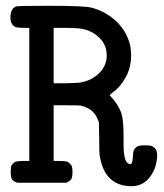

<svg xmlns="http://www.w3.org/2000/svg" viewBox="-20 -631 565 662"><path d="M39 -1Q26 -6 21.5 -12.5Q17 -19 17 -38Q17 -55 19 -59Q24 -68 33 -73Q41 -76 60 -76H81V-535H60Q41 -535 33 -538Q16 -546 16 -571Q16 -602 36 -609Q41 -611 148 -611Q268 -611 294 -605Q341 -593 376 -562Q411 -531 425 -488Q432 -468 432 -440Q432 -394 410 -359Q393 -329 366 -310L358 -303Q387 -273 399 -239Q406 -216 406 -161V-137Q406 -77 421 -68Q425 -65 429 -65Q434 -65 436 -73.5Q438 -82 438.5 -94.5Q439 -107 441 -112Q446 -123 456 -127Q462 -130 480 -130Q498 -130 504 -127Q520 -120 522 -100Q522 -54 497.5 -21.5Q473 11 434 11Q341 11 324 -93Q322 -101 322 -154L321 -209L318 -217Q304 -257 257 -267Q252 -268 207 -268H165V-76H186Q206 -76 213 -73Q222 -68 227 -59Q230 -53 230 -38Q230 -20 225.5 -13Q221 -6 208 -1ZM260 -532Q252 -534 208 -535H165V-344H208Q252 -345 260 -347Q288 -352 310 -368.5Q332 -385 341 -406Q348 -421 348 -440Q348 -476 322.5 -501Q297 -526 260 -532Z"/></svg>

Font: MathJax_Typewriter
Style: Regular
Weight: 400
Version: Version 1.1